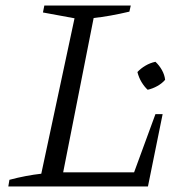

<svg xmlns="http://www.w3.org/2000/svg" viewBox="-20 -673 676 693"><path d="M541 -261H567L514 0H10L14 -24Q44 -32 73 -37.5Q102 -43 129 -46L249 -607L135 -628L140 -653H452L447 -631Q375 -614 318 -608L208 -51H464ZM513 -349Q501 -360 491 -376.5Q481 -393 476 -413Q488 -426 505 -436Q522 -446 541 -450Q555 -437 564.5 -420Q574 -403 576 -385Q565 -372 548 -362.5Q531 -353 513 -349Z"/></svg>

Font: Piazzolla Thin Light
Style: Italic
Weight: 300
Italic angle: -11.3°
Version: Version 2.005